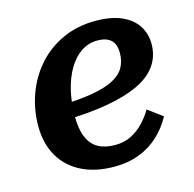

<svg xmlns="http://www.w3.org/2000/svg" viewBox="-87 -638 746 740"><g transform="rotate(-15 285.5 -268.0)"><path d="M283 13Q207 13 152 -14.5Q97 -42 67.5 -93Q38 -144 38 -214Q38 -280 60 -340.5Q82 -401 123.5 -448Q165 -495 224 -522Q283 -549 355 -549Q418 -549 459.5 -530.5Q501 -512 521.5 -480Q542 -448 542 -408Q542 -359 516 -322Q490 -285 438.5 -261Q387 -237 311.5 -224Q236 -211 136 -209L141 -269Q216 -271 268.5 -280Q321 -289 353.5 -305.5Q386 -322 400.5 -347Q415 -372 415 -406Q415 -428 407.5 -443Q400 -458 384 -466Q368 -474 343 -474Q307 -474 277.5 -454Q248 -434 227 -398Q206 -362 195 -315Q184 -268 184 -213Q184 -162 198 -129.5Q212 -97 239 -82Q266 -67 306 -67Q342 -67 370 -81Q398 -95 420 -118Q442 -141 458 -168L516 -125Q493 -83 459.5 -52Q426 -21 381.5 -4Q337 13 283 13Z"/></g></svg>

Font: Roboto Serif 20pt SemiBold
Style: Italic
Weight: 600
Italic angle: -10°
Version: Version 1.007